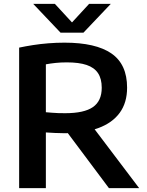

<svg xmlns="http://www.w3.org/2000/svg" viewBox="-20 -968 754 988"><path d="M78.5 0V-723Q111.5 -730 149.8 -736Q188 -742 229 -745.2Q270 -748.5 312 -748.5Q472.5 -748.5 553.2 -693Q634 -637.5 634 -517Q634 -439.5 596 -387.5Q558 -335.5 486 -309Q414 -282.5 311 -282.5Q285 -282.5 262.5 -283.8Q240 -285 216 -286.5V0ZM540.5 0 282.5 -345H435L696 0ZM315.5 -385.5Q413 -385.5 458.2 -417Q503.5 -448.5 503.5 -516.5Q503.5 -563 484.2 -591.8Q465 -620.5 425.5 -633.8Q386 -647 324 -647Q292 -647 266 -644.2Q240 -641.5 216 -637V-390.5Q233.5 -389 248.8 -387.8Q264 -386.5 280 -386Q296 -385.5 315.5 -385.5ZM291.5 -800 151 -948H262.5L363.5 -838.5H337.5L438.5 -948H550L409.5 -800Z"/></svg>

Font: Encode Sans SemiExpanded SemiBold
Style: Regular
Weight: 600
Width: 6
Designer: Multiple Designers
Foundry: Impallari Type
Version: Version 3.002